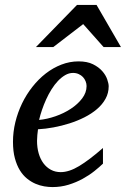

<svg xmlns="http://www.w3.org/2000/svg" viewBox="-20 -740 506 772"><path d="M328.1 -394Q328.1 -403.8 324.2 -413.3Q320.3 -422.9 313.5 -430.2Q306.6 -437.5 296.4 -442.1Q286.1 -446.8 273.9 -446.8Q257.3 -446.8 242.2 -438Q227.1 -429.2 213.1 -414.6Q199.2 -399.9 187.3 -380.9Q175.3 -361.8 165.8 -340.8Q156.2 -319.8 148.9 -298.3Q141.6 -276.9 137.2 -257.8Q168.9 -260.7 202.9 -272.5Q236.8 -284.2 264.6 -302.5Q292.5 -320.8 310.3 -344.2Q328.1 -367.7 328.1 -394ZM417 -393.1Q417 -365.7 404.3 -342.8Q391.6 -319.8 369.9 -301.3Q348.1 -282.7 319.6 -268.3Q291 -253.9 259.5 -243.9Q228 -233.9 195.3 -227.8Q162.6 -221.7 132.8 -220.2Q131.3 -210.4 130.1 -196.8Q128.9 -183.1 128.9 -173.8Q128.9 -146.5 135.5 -123.5Q142.1 -100.6 154.5 -83.7Q167 -66.9 184.6 -57.4Q202.1 -47.9 224.1 -47.9Q257.8 -47.9 298.3 -72.3Q338.9 -96.7 394 -145V-82Q379.9 -68.4 359.4 -52Q338.9 -35.6 312.7 -21.2Q286.6 -6.8 255.9 2.7Q225.1 12.2 190.9 12.2Q175.8 12.2 158 9.3Q140.1 6.3 122.6 -1.2Q105 -8.8 88.6 -22Q72.3 -35.2 59.8 -55.4Q47.4 -75.7 39.8 -103.8Q32.2 -131.8 32.2 -169.9Q32.2 -209.5 41.7 -248.8Q51.3 -288.1 68.6 -324Q85.9 -359.9 110.4 -390.9Q134.8 -421.9 164.1 -444.6Q193.4 -467.3 226.8 -480.2Q260.3 -493.2 295.9 -493.2Q330.6 -493.2 353.8 -481.7Q377 -470.2 391.1 -454.1Q405.3 -438 411.1 -420.9Q417 -403.8 417 -393.1ZM396.5 -550.8 314.5 -643.1 194.3 -550.8H124.5L289.6 -720.2H368.2L466.3 -550.8Z"/></svg>

Font: Charis SIL APac
Style: Italic
Weight: 400
Italic angle: -11°
Foundry: SIL International
Version: Version 5.000